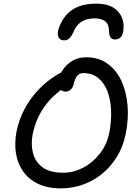

<svg xmlns="http://www.w3.org/2000/svg" viewBox="-20 -1026 762 1056"><path d="M315 10Q241 10 188.5 -15.5Q136 -41 106 -85Q76 -129 67.5 -185Q59 -241 71 -303Q85 -370 113.5 -423.5Q142 -477 178 -517.5Q214 -558 250 -585Q286 -612 314 -626Q342 -640 354 -640Q364 -640 372 -637Q380 -634 385 -621Q396 -599 382 -582Q368 -565 344 -551Q311 -531 273.5 -496Q236 -461 205.5 -410Q175 -359 160 -290Q149 -233 161.5 -184Q174 -135 214.5 -105.5Q255 -76 328 -76Q384 -76 437 -103.5Q490 -131 529.5 -181.5Q569 -232 582 -300Q593 -360 591 -417.5Q589 -475 572 -521.5Q555 -568 521.5 -596Q488 -624 438 -624Q416 -624 403.5 -607.5Q391 -591 386 -566Q382 -545 369 -533.5Q356 -522 341 -522Q328 -522 318 -529Q308 -536 303 -550.5Q298 -565 302 -585Q309 -619 329 -647Q349 -675 380.5 -693Q412 -711 454 -711Q522 -711 571 -676Q620 -641 647.5 -581.5Q675 -522 681.5 -446Q688 -370 671 -288Q658 -222 625 -167Q592 -112 544.5 -72.5Q497 -33 438.5 -11.5Q380 10 315 10ZM509 -1006Q566 -1006 600 -986Q634 -966 648.5 -934Q663 -902 659 -865Q657 -834 644 -821.5Q631 -809 613 -809Q596 -809 588 -820Q580 -831 579 -862Q578 -895 557 -910Q536 -925 500 -925Q462 -925 434 -910Q406 -895 389 -861Q375 -828 362.5 -816Q350 -804 333 -804Q310 -804 302 -821.5Q294 -839 301 -863Q314 -905 339.5 -937.5Q365 -970 407 -988Q449 -1006 509 -1006Z"/></svg>

Font: Shantell Sans
Style: Italic
Weight: 400
Italic angle: -11°
Designer: Stephen Nixon, Anya Danilova, Shantell Martin
Foundry: Arrow Type
Version: Version 1.011;[c5ecc13dd]